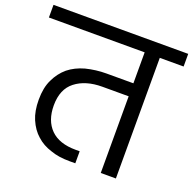

<svg xmlns="http://www.w3.org/2000/svg" viewBox="-157 -871 1007 1002"><g transform="rotate(20 347.0 -370.0)"><path d="M721.2 -669.9H588.9V0H504.9V-425.8H358.9Q266.6 -425.8 210 -381.8Q153.8 -338.4 153.8 -248Q153.8 -163.6 201.2 -116.2Q248.5 -68.8 340.8 -68.8H362.8V-2H330.1Q269 -2 225.1 -18.1Q177.2 -32.7 143.1 -64Q109.4 -93.3 88.9 -141.1Q69.8 -185.5 69.8 -249Q69.8 -316.4 91.8 -360.8Q113.3 -407.2 150.9 -439Q188.5 -469.2 241.2 -483.9Q297.9 -498 355 -498H504.9V-669.9H-26.9V-740.2H721.2Z"/></g></svg>

Font: PoppinsZ
Style: Regular
Weight: 400
Designer: Ninad Kale (Devanagari), Jonny Pinhorn (Latin)
Foundry: Indian Type Foundry
Version: Version 3.002;FEAKit 1.0